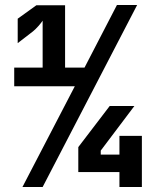

<svg xmlns="http://www.w3.org/2000/svg" viewBox="-20 -750 640 770"><path d="M70 0 280 -404H37V-479H151V-667Q145 -658 134 -645.5Q123 -633 112 -624L51 -577V-675L126 -729H241V-479H319L449 -730H530L151 0ZM459 0V-60H294V-160L420 -325H519L384 -146V-130H459V-205H549V0Z"/></svg>

Font: NKDuy Mono ExtraBold
Style: Regular
Weight: 800
Monospace: yes
Designer: NKDuy
Foundry: NKDuy
Version: Version 2.251; ttfautohint (v1.8.4.7-5d5b)